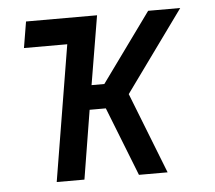

<svg xmlns="http://www.w3.org/2000/svg" viewBox="-43 -567 686 614"><g transform="rotate(-5 300.0 -260.0)"><path d="M115 0 187 -436H48L62 -520H290L253 -299H294L454 -520H557L369 -260L471 0H379L292 -221H240L204 0Z"/></g></svg>

Font: Iosevka Md Ex Obl
Style: Regular
Weight: 500
Width: 7
Italic angle: -9°
Monospace: yes
Designer: Belleve Invis
Foundry: Belleve Invis
Version: Version 32.5.0; ttfautohint (v1.8.4)